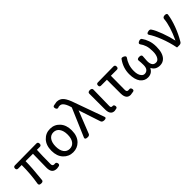

<svg xmlns="http://www.w3.org/2000/svg" viewBox="239 -2046 3355 3355"><g transform="rotate(-45 1916.5 -368.5)"><path d="M576.2 -41Q592.8 -41 602.5 -31.7Q612.3 -22.5 615.2 -4.9Q616.2 1 616.2 5.9Q616.2 20.5 607.4 29.3Q598.6 38.1 584 40L541 46.9Q477.5 46.9 447.3 12.7Q418 -22.5 418 -92.8L423.8 -433.6H241.2Q241.2 -282.2 210.9 1Q210 15.6 201.2 24.4Q189.5 36.1 165 36.1Q131.8 36.1 119.1 23.4Q110.4 14.6 110.4 0Q110.4 -2.9 110.4 -4.9Q145.5 -210.9 145.5 -433.6H57.6Q40 -433.6 29.8 -443.4Q19.5 -453.1 19.5 -472.7Q19.5 -493.2 29.8 -503.4Q40 -513.7 57.6 -513.7L593.8 -518.6Q611.3 -518.6 621.6 -508.3Q631.8 -498 631.8 -476.1Q631.8 -454.1 621.6 -443.8Q611.3 -433.6 593.8 -433.6H521.5Q513.7 -293 513.7 -86.9Q513.7 -62.5 524.9 -50.8Q536.1 -39.1 559.6 -39.1Q572.3 -41 576.2 -41Z M941.4 -532.2Q1049.8 -532.2 1121.6 -454.1Q1193.4 -376 1193.4 -242.2Q1193.4 -101.6 1115.2 -23.4Q1044.9 46.9 941.4 46.9Q834 46.9 761.2 -30.8Q688.5 -108.4 688.5 -242.2Q688.5 -376 761.2 -454.1Q834 -532.2 941.4 -532.2ZM941.4 -39.1Q1010.7 -39.1 1050.3 -93.3Q1089.8 -147.5 1089.8 -241.7Q1089.8 -335.9 1049.8 -392.6Q1010.7 -447.3 941.4 -447.3Q872.1 -447.3 833 -391.6Q793.9 -335.9 793.9 -241.7Q793.9 -147.5 833 -93.3Q872.1 -39.1 941.4 -39.1Z M1306.6 39.1Q1270.5 39.1 1256.8 25.4Q1251 19.5 1251 11.7Q1251 3.9 1252.9 -2.9L1476.6 -526.4L1470.7 -548.8Q1443.4 -636.7 1407.2 -672.9Q1381.8 -698.2 1350.6 -698.2Q1317.4 -698.2 1312.5 -693.4Q1311.5 -691.4 1309.6 -690.4Q1301.8 -688.5 1294.9 -688.5Q1270.5 -688.5 1259.8 -721.7Q1256.8 -732.4 1256.8 -741.2Q1256.8 -754.9 1264.2 -762.2Q1271.5 -769.5 1283.2 -771.5Q1355.5 -784.2 1355.5 -784.2Q1435.5 -784.2 1483.4 -726.6Q1530.3 -669.9 1570.3 -546.9L1765.6 -3.9Q1767.6 2.9 1767.6 10.3Q1767.6 17.6 1761.7 23.4Q1751 34.2 1722.7 34.2Q1670.9 34.2 1659.2 0L1524.4 -407.2L1359.4 9.8Q1347.7 39.1 1306.6 39.1Z M1954.1 -505.9Q1963.9 -496.1 1963.9 -480.5Q1957 -226.6 1957 -77.1Q1957 -56.6 1965.8 -47.9Q1974.6 -39.1 1990.2 -39.1Q1995.1 -40 1999 -40Q2013.7 -40 2022.5 -31.2Q2031.2 -22.5 2034.2 -5.9Q2035.2 1 2035.2 5.9Q2035.2 20.5 2027.3 28.8Q2019.5 37.1 2004.9 39.1L1963.9 46.9Q1919.9 46.9 1895.5 21.5Q1863.3 -10.7 1862.3 -84V-480.5Q1862.3 -496.1 1872.1 -505.9Q1884.8 -518.6 1913.1 -518.6Q1941.4 -518.6 1954.1 -505.9Z M2070.3 -471.7Q2070.3 -513.7 2107.4 -513.7L2498 -518.6Q2515.6 -518.6 2525.9 -508.3Q2536.1 -498 2536.1 -476.6Q2536.1 -455.1 2525.9 -444.8Q2515.6 -434.6 2498 -434.6H2350.6Q2347.7 -252.9 2347.7 -86.9Q2347.7 -60.5 2359.4 -48.8Q2369.1 -39.1 2387.7 -39.1L2407.2 -40Q2413.1 -41 2418 -41Q2431.6 -41 2440.4 -32.2Q2449.2 -23.4 2452.1 -7.8Q2454.1 -1 2454.1 4.9Q2454.1 19.5 2446.3 27.3Q2438.5 35.2 2423.8 37.1Q2360.4 46.9 2360.4 46.9Q2313.5 46.9 2287.1 20.5Q2252.9 -14.6 2252 -92.8V-434.6H2107.4Q2088.9 -434.6 2079.6 -443.8Q2070.3 -453.1 2070.3 -471.7Z M2790 46.9Q2704.1 46.9 2649.4 -23.4Q2596.7 -94.7 2595.7 -226.6Q2595.7 -377.9 2683.6 -502Q2692.4 -521.5 2713.9 -521.5Q2727.5 -521.5 2743.2 -513.7Q2777.3 -498 2777.3 -477.5Q2777.3 -468.8 2770.5 -459Q2738.3 -417 2715.3 -353Q2692.4 -289.1 2692.4 -209Q2692.4 -108.4 2739.3 -62.5Q2761.7 -39.1 2792 -39.1Q2835 -39.1 2861.3 -69.3Q2887.7 -99.6 2887.7 -163.6Q2887.7 -227.5 2880.9 -280.3Q2880.9 -281.2 2880.9 -284.2Q2880.9 -297.9 2889.6 -306.6Q2902.3 -319.3 2934.1 -319.3Q2965.8 -319.3 2978.5 -306.6Q2987.3 -297.9 2987.3 -283.2Q2987.3 -282.2 2979.5 -168.9Q2979.5 -92.8 3010.7 -61.5Q3033.2 -39.1 3072.3 -39.1Q3117.2 -39.1 3143.6 -85Q3171.9 -131.8 3171.9 -218.3Q3171.9 -304.7 3152.8 -361.3Q3133.8 -418 3100.6 -461.9Q3100.6 -461.9 3100.6 -462.9Q3094.7 -471.7 3094.7 -481Q3094.7 -490.2 3103.5 -499Q3112.3 -507.8 3128.9 -514.6Q3145.5 -521.5 3160.2 -521.5Q3180.7 -521.5 3191.4 -502.9Q3224.6 -458 3249 -388.7Q3273.4 -321.3 3273.4 -236.3Q3273.4 -232.4 3273.4 -229.5Q3273.4 -70.3 3202.1 1Q3156.2 46.9 3085.9 46.9Q3085 46.9 3084 46.9Q3034.2 46.9 2992.2 22.5Q2956.1 -1 2935.5 -43.9Q2912.1 -1 2877.9 22.5Q2838.9 46.9 2790 46.9Z M3325.2 -473.6Q3320.3 -482.4 3320.3 -490.7Q3320.3 -499 3328.1 -506.8Q3335.9 -514.6 3353 -519.5Q3370.1 -524.4 3381.8 -524.4Q3410.2 -524.4 3422.9 -502Q3462.9 -445.3 3510.7 -314.9Q3558.6 -184.6 3583 -71.3Q3698.2 -317.4 3710 -480.5Q3710 -481.4 3710 -481.4Q3716.8 -518.6 3766.6 -518.6Q3793 -518.6 3804.7 -507.8Q3812.5 -500 3812.5 -487.3Q3812.5 -483.4 3811.5 -479.5Q3795.9 -372.1 3747.6 -242.7Q3699.2 -113.3 3631.8 0Q3615.2 34.2 3575.2 34.2H3521.5Q3517.6 34.2 3516.6 30.3Q3486.3 -120.1 3432.1 -259.3Q3377.9 -398.4 3325.2 -472.7Q3325.2 -472.7 3325.2 -473.6Z"/></g></svg>

Font: TaiwanPearl
Style: Regular
Weight: 400
Version: Version 2.102